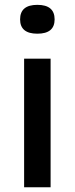

<svg xmlns="http://www.w3.org/2000/svg" viewBox="-20 -792 316 812"><path d="M82 0V-544H194V0ZM138 -649.5Q65 -649.5 65 -710Q65 -771.5 138 -771.5Q211 -771.5 211 -710Q211 -649.5 138 -649.5Z"/></svg>

Font: Encode Sans Expanded Expanded Medium
Style: Regular
Weight: 500
Width: 7
Designer: Multiple Designers
Foundry: Impallari Type
Version: Version 3.000; ttfautohint (v1.8.3) -l 8 -r 50 -G 200 -x 14 